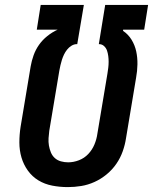

<svg xmlns="http://www.w3.org/2000/svg" viewBox="-20 -755 640 783"><path d="M256 8Q224 8 193 2Q162 -4 136.5 -19.5Q111 -35 93.5 -59.5Q76 -84 67.5 -113Q59 -142 59 -174Q59 -206 64 -238L105 -484Q109 -507 117 -529.5Q125 -552 139 -572Q153 -592 173 -608Q193 -624 215 -634H130L146 -735H322L295 -575H293Q282 -575 271.5 -568.5Q261 -562 253.5 -552.5Q246 -543 241 -532.5Q236 -522 232.5 -511Q229 -500 226.5 -489Q224 -478 222 -467L181 -222Q179 -207 178 -191.5Q177 -176 179.5 -161.5Q182 -147 187.5 -133.5Q193 -120 203.5 -110.5Q214 -101 228.5 -97Q243 -93 258 -93Q280 -93 302 -101.5Q324 -110 340 -127Q356 -144 365 -165.5Q374 -187 377 -209L418 -454Q420 -466 421.5 -478.5Q423 -491 423 -503Q423 -515 421.5 -526.5Q420 -538 416.5 -548.5Q413 -559 404.5 -567Q396 -575 384 -575H383L409 -735H584L568 -634H482V-629Q503 -615 516.5 -593Q530 -571 535.5 -545.5Q541 -520 540.5 -492.5Q540 -465 535 -438L494 -192Q490 -165 480.5 -138Q471 -111 454.5 -87Q438 -63 415 -44Q392 -25 365.5 -13Q339 -1 311.5 3.5Q284 8 257 8Z"/></svg>

Font: Iosevka SS04 Extended
Style: Bold Italic
Weight: 700
Width: 7
Italic angle: -9°
Monospace: yes
Designer: Belleve Invis
Foundry: Belleve Invis
Version: Version 19.0.0; ttfautohint (v1.8.4)